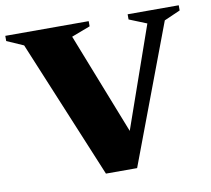

<svg xmlns="http://www.w3.org/2000/svg" viewBox="-93 -755 921 840"><g transform="rotate(-10 367.0 -335.0)"><path d="M56.5 -614.5 -17.5 -647V-670H353V-647L270 -615.5L446.5 -166L604 -615.5L526 -647V-670H753V-647L681.5 -615.5L450 0H311.5Z"/></g></svg>

Font: Newsreader Text ExtraBold
Style: Regular
Weight: 800
Designer: Hugues Gentile
Foundry: Production Type
Version: Version 1.001